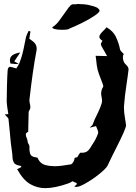

<svg xmlns="http://www.w3.org/2000/svg" viewBox="-20 -935 703 991"><path d="M78.1 -604Q57.1 -604.5 34.2 -606.9Q31.2 -616.7 31.2 -624.5Q31.2 -655.8 84.5 -664.1L53.7 -618.2ZM213.4 36.1Q172.9 36.1 136.5 15.6Q100.1 -4.9 68.4 -62Q75.2 -64.5 90.8 -73.2Q89.8 -74.7 88.6 -76.9Q87.4 -79.1 85.9 -79.1Q57.6 -83 51 -96.9Q44.4 -110.8 44.4 -126.5Q44.4 -133.3 43 -143.6Q34.7 -197.3 30.8 -251.5Q27.8 -286.1 23.9 -320.3Q22 -327.6 12.7 -335.4Q8.3 -339.4 4.4 -344.2L22.9 -346.2Q15.1 -393.6 14.6 -410.2Q16.6 -572.8 21.5 -582Q25.9 -589.4 30.3 -590.3Q40.5 -589.4 52.7 -585L64.5 -582L78.1 -604L84.5 -621.1Q97.2 -655.3 106 -703.6Q109.9 -724.6 114.3 -744.1Q117.7 -755.4 127.9 -775.9L137.2 -772.5Q134.8 -754.4 131.3 -735.4L146.5 -724.1Q169.4 -708 169.4 -685.1Q169.4 -679.7 168.5 -674.3Q148.9 -572.3 131.8 -418.9Q131.8 -407.7 134.3 -398.9Q136.7 -390.1 136.7 -380.4Q136.7 -376.5 134.8 -372.1Q132.8 -367.7 130.9 -364.3Q128.9 -360.8 127.9 -358.4Q126.5 -309.6 125.5 -254.4Q113.3 -249.5 113.3 -241.2Q113.3 -232.4 117.9 -222.4Q122.6 -212.4 123 -202.1Q124 -196.8 127.4 -191.9Q132.3 -185.1 132.3 -175.8L131.8 -169.4Q131.8 -149.9 137.7 -137.2Q143.6 -124.5 172.9 -121.6Q187 -89.8 214.8 -83Q237.8 -77.1 263.2 -77.1Q292 -77.1 347.2 -86.9Q362.3 -96.7 365.2 -119.6Q366.2 -121.6 378.9 -123.5Q381.8 -127.9 384.3 -133.3Q393.1 -147 395 -147L402.3 -146.5Q422.4 -146.5 433.6 -156.7Q444.8 -167 455.6 -187.5Q475.6 -215.8 486.3 -247.1L486.8 -251.5Q486.8 -254.9 485.4 -259.8Q483.9 -264.6 481 -271.2Q478 -277.8 475.6 -284.2Q468.3 -282.7 442.9 -275.9L450.7 -283.7Q456.5 -287.6 458 -291.5L469.2 -319.8Q506.8 -393.6 506.8 -414.6Q506.8 -423.3 504.6 -432.9Q502.4 -442.4 502 -451.7Q502.9 -471.7 509.8 -481.9Q513.2 -487.3 513.2 -490.7Q513.2 -495.1 500.5 -527.3Q490.7 -550.8 483.9 -574.7Q478.5 -598.1 476.6 -623.5L473.6 -647L532.7 -645.5L522.5 -664.1Q500.5 -700.2 500.5 -707Q500.5 -710.9 508.8 -724.6Q492.7 -734.9 492.7 -745.1Q492.7 -756.3 512.7 -775.4Q522.9 -784.7 529.8 -794.4Q563.5 -774.9 577.6 -746.1Q594.2 -710.9 599.6 -679.2Q602.5 -670.9 611.8 -663.6L619.6 -655.3Q614.3 -652.3 614.3 -640.1Q614.3 -615.7 628.9 -602.5Q643.6 -589.4 643.6 -577.1Q639.2 -539.1 633.3 -501.5Q624 -442.4 619.6 -382.8Q619.6 -356.4 625.5 -322.3Q630.4 -294.4 630.4 -287.6Q630.4 -271 581.1 -173.8Q557.1 -127 535.2 -80.1Q526.9 -64.5 491 -35.6Q455.1 -6.8 416.5 14.2Q388.7 29.8 373.5 29.8Q367.7 29.8 363.3 27.3Q376.5 18.6 376.5 13.7Q376.5 10.7 373 8.8Q369.6 6.8 363.8 4.9Q357.9 2.9 354 0.5Q344.7 7.3 331.1 12.2Q262.2 36.1 213.4 36.1ZM303.2 -781.2Q272 -781.2 257.8 -786.6Q250 -789.6 250 -792.5Q250 -794.4 253.4 -796.9Q269.5 -807.1 283.9 -825.9Q298.3 -844.7 311.3 -864Q324.2 -883.3 334.7 -896.7Q345.2 -910.2 353.5 -912.6Q356.9 -913.1 360.4 -913.1L368.7 -912.6Q375 -912.6 378.4 -914.6L398.4 -913.6Q426.8 -913.1 449.2 -906.2Q463.4 -903.3 476.1 -897.9Q488.8 -892.6 494.1 -881.3V-880.4Q494.1 -871.6 469.7 -855Q444.3 -837.4 407.5 -818.8Q370.6 -800.3 338.9 -787.6Q332 -781.2 303.2 -781.2Z"/></svg>

Font: Unutterable
Style: Regular
Weight: 400
Designer: GGBotNet
Foundry: f0n7.com
Version: 1.00